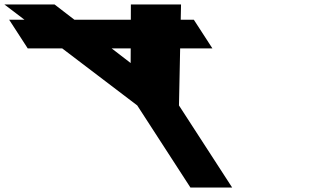

<svg xmlns="http://www.w3.org/2000/svg" viewBox="-476 -845 1438 865"><path d="M-456.4 -825 -365.6 -756H-434.7L-351.1 -627H-195.8L142.3 -370L382 0H570L330.3 -370L335.6 -627H480.9L397.3 -756H338.2L339.6 -825H113.6L113.4 -756H-140.7L-230.4 -825ZM26.9 -627H112.9L112.6 -561Z"/></svg>

Font: Hussar
Style: BdOpOblSeven
Weight: 700
Foundry: Cannot Into Space Fonts
Version: Version 2.00